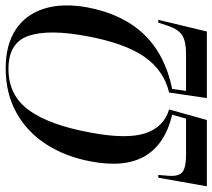

<svg xmlns="http://www.w3.org/2000/svg" viewBox="-78 -708 765 692"><g transform="rotate(-90 305.0 -362.5)"><path d="M-21 0 10 -175H20L17 -139Q14 -101 30.5 -88Q47 -75 92 -75H223L237 -125Q131 -150 88 -223Q45 -296 69 -420Q86 -510 130.5 -579Q175 -648 244.5 -686.5Q314 -725 404 -725Q490 -725 544.5 -688.5Q599 -652 619.5 -586Q640 -520 624 -431Q576 -175 330 -125L323 -75H456Q500 -75 522 -88Q544 -101 557 -139L569 -175H579L537 0H297L317 -136Q397 -155 446 -225.5Q495 -296 520 -432Q546 -569 521.5 -642Q497 -715 402 -715Q307 -715 253.5 -641.5Q200 -568 173 -421Q148 -290 170 -222.5Q192 -155 256 -136L218 0Z"/></g></svg>

Font: Noto Serif Display Condensed
Style: Italic
Weight: 400
Width: 3
Italic angle: -12°
Designer: Monotype Design Team
Foundry: Monotype Imaging Inc.
Version: Version 2.009